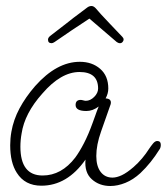

<svg xmlns="http://www.w3.org/2000/svg" viewBox="-20 -613 556 640"><path d="M348 7Q311 7 286 -15.5Q261 -38 265 -81Q204 6 118 6Q63 6 36 -37Q14 -71 14 -129Q14 -140 15 -151.5Q16 -163 18 -174Q25 -214 45 -251.5Q65 -289 97 -326Q169 -407 246 -407Q287 -407 314 -383.5Q341 -360 341 -318Q341 -301 332 -285Q353 -284 349 -266L317 -175Q301 -130 301 -93Q301 -59 315.5 -40Q330 -21 355 -21Q369 -21 386 -29Q403 -37 425 -56Q440 -69 453.5 -85Q467 -101 477 -117Q483 -126 490 -134.5Q497 -143 504 -143Q516 -143 516 -130Q516 -125 514.5 -120.5Q513 -116 511 -114Q498 -93 482 -73Q466 -53 448 -36Q424 -14 398 -3.5Q372 7 348 7ZM48 -124Q48 -28 122 -28Q185 -28 231 -88Q245 -107 260 -136Q275 -165 289 -204Q293 -214 297.5 -227.5Q302 -241 309 -258Q289 -243 268 -243Q232 -243 232 -263Q232 -280 249 -280Q252 -280 257.5 -278.5Q263 -277 266 -277Q281 -277 294 -290Q307 -303 307 -318Q307 -373 245 -373Q183 -373 121 -301Q62 -235 52 -168Q50 -157 49 -146Q48 -135 48 -124ZM152 -469Q140 -469 140 -481Q140 -487 147 -493Q175 -514 202 -535.5Q229 -557 243 -567Q265 -584 271.5 -588.5Q278 -593 285 -593Q292 -593 299 -585.5Q306 -578 317 -565Q326 -555 347 -533Q368 -511 388 -490Q392 -486 392 -481Q392 -477 388.5 -473Q385 -469 380 -469Q376 -469 373.5 -470.5Q371 -472 369 -473L278 -551Q250 -533 219 -512Q188 -491 162 -473Q156 -469 152 -469Z"/></svg>

Font: Send Flowers
Style: Regular
Weight: 400
Designer: Robert E. Leuschke
Foundry: Robert E. Leuschke
Version: Version 1.010; ttfautohint (v1.8.4.7-5d5b)